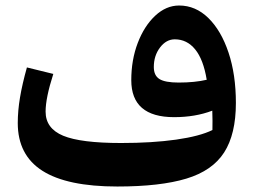

<svg xmlns="http://www.w3.org/2000/svg" viewBox="-20 -678 934 707"><path d="M762.2 -199.2Q762.7 -213.9 762.5 -233.2Q762.2 -252.4 761.7 -270.5Q699.2 -246.6 621.1 -246.6Q463.4 -246.6 463.4 -382.8Q463.4 -457.5 487.3 -520Q511.2 -582.5 551.5 -620.1Q591.8 -657.7 639.6 -657.7Q700.2 -657.7 747.3 -611.6Q794.4 -565.4 821.5 -484.4Q848.6 -403.3 848.6 -298.8Q848.6 -184.1 805.4 -116.7Q762.2 -49.3 666.3 -20.3Q570.3 8.8 412.1 8.8Q227.1 8.8 136.2 -49.1Q45.4 -106.9 45.4 -225.1Q45.4 -270 53.7 -319.3Q62 -368.7 79.1 -429.7L176.3 -405.8Q147.9 -317.4 147.9 -267.1Q147.9 -205.1 212.6 -178.2Q277.3 -151.4 425.8 -151.4Q540.5 -151.4 628.2 -163.8Q715.8 -176.3 762.2 -199.2ZM741.2 -384.3Q729 -459 698.7 -496.1Q668.5 -533.2 623.5 -533.2Q592.3 -533.2 569.3 -503.2Q546.4 -473.1 546.4 -431.2Q546.4 -399.9 567.1 -387Q587.9 -374 637.7 -374Q697.3 -374 741.2 -384.3Z"/></svg>

Font: Pinar-DS3-FD Bold
Style: Regular
Weight: 700
Designer: Amin Abedi
Version: Version 3.000